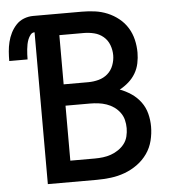

<svg xmlns="http://www.w3.org/2000/svg" viewBox="-87 -716 686 762"><g transform="rotate(-5 256.5 -335.0)"><path d="M73 0V-605Q63 -605 56.5 -596.5Q50 -588 46.5 -579Q43 -570 41 -560Q39 -550 38 -540Q37 -530 36.5 -520Q36 -510 36 -500H-37Q-37 -519 -35.5 -538Q-34 -557 -29.5 -575.5Q-25 -594 -16.5 -611Q-8 -628 5 -642Q18 -656 36 -663Q54 -670 73 -670H268Q294 -670 319.5 -666.5Q345 -663 369 -653Q393 -643 413.5 -626.5Q434 -610 447.5 -588Q461 -566 467 -540.5Q473 -515 473 -489Q473 -468 468.5 -446.5Q464 -425 453 -406.5Q442 -388 425.5 -373.5Q409 -359 390 -349Q414 -340 435.5 -325.5Q457 -311 472.5 -290Q488 -269 494.5 -243.5Q501 -218 501 -192Q501 -164 494 -136Q487 -108 470.5 -84.5Q454 -61 430.5 -44Q407 -27 380 -17Q353 -7 324.5 -3.5Q296 0 268 0ZM170 -389H268Q289 -389 309.5 -394.5Q330 -400 345.5 -413.5Q361 -427 368.5 -447Q376 -467 376 -487Q376 -508 368.5 -528Q361 -548 345 -561.5Q329 -575 308.5 -580Q288 -585 268 -585H170ZM170 -85H268Q284 -85 300.5 -87Q317 -89 332.5 -94.5Q348 -100 362 -109.5Q376 -119 386 -132Q396 -145 400 -161.5Q404 -178 404 -194Q404 -211 400 -227Q396 -243 386 -256.5Q376 -270 362.5 -279.5Q349 -289 333 -294.5Q317 -300 300.5 -302Q284 -304 268 -304H170Z"/></g></svg>

Font: Lode Dark Term
Style: Bold
Weight: 700
Monospace: yes
Designer: Belleve Invis
Foundry: Belleve Invis
Version: Version 29.2.0